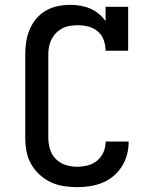

<svg xmlns="http://www.w3.org/2000/svg" viewBox="-20 -763 640 791"><path d="M297 8Q269 8 241 3.5Q213 -1 188 -13Q163 -25 142 -44.5Q121 -64 107.5 -88.5Q94 -113 89 -140.5Q84 -168 84 -196V-539Q84 -565 88 -591Q92 -617 102 -641Q112 -665 129 -685.5Q146 -706 168.5 -719Q191 -732 217 -737.5Q243 -743 269 -743Q290 -743 311 -739.5Q332 -736 351 -728Q370 -720 386.5 -706.5Q403 -693 415 -676V-735H508V-554H415Q415 -576 407.5 -597.5Q400 -619 383 -633.5Q366 -648 344.5 -653.5Q323 -659 301 -659Q284 -659 268 -656.5Q252 -654 237.5 -646.5Q223 -639 211.5 -627.5Q200 -616 192.5 -601.5Q185 -587 182 -571Q179 -555 179 -539V-196Q179 -172 186 -148.5Q193 -125 210 -108Q227 -91 250 -83.5Q273 -76 297 -76Q319 -76 341 -81.5Q363 -87 380 -101Q397 -115 406 -135.5Q415 -156 415 -178Q415 -179 415 -179Q415 -179 415 -180H510Q510 -179 510 -178.5Q510 -178 510 -177Q510 -151 503 -125Q496 -99 481.5 -76.5Q467 -54 446.5 -37Q426 -20 401.5 -10Q377 0 350.5 4Q324 8 297 8Z"/></svg>

Font: Iosevka Slab Medium Extended
Style: Regular
Weight: 500
Width: 7
Monospace: yes
Designer: Belleve Invis
Foundry: Belleve Invis
Version: Version 11.1.1; ttfautohint (v1.8.3)